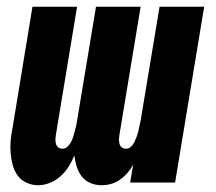

<svg xmlns="http://www.w3.org/2000/svg" viewBox="-20 -540 640 568"><path d="M93 8Q75 8 58.5 0.5Q42 -7 32 -21Q22 -35 17.5 -52Q13 -69 11.5 -87Q10 -105 11.5 -123.5Q13 -142 17 -161L76 -520H208L145 -139Q144 -132 144 -125.5Q144 -119 146 -113Q148 -107 153 -103.5Q158 -100 165 -100Q173 -100 179.5 -106Q186 -112 190 -119.5Q194 -127 196.5 -135Q199 -143 201 -151Q203 -159 205 -167Q207 -175 208 -183L264 -520H396L333 -139Q332 -132 332 -125.5Q332 -119 334 -113Q336 -107 341 -103.5Q346 -100 353 -100Q361 -100 367.5 -106Q374 -112 377.5 -119.5Q381 -127 384 -135Q387 -143 389 -151Q391 -159 392.5 -167Q394 -175 396 -183L452 -520H584L498 0H365L374 -53Q367 -40 357 -28.5Q347 -17 335 -8.5Q323 0 309 4Q295 8 281 8Q263 8 247.5 1.5Q232 -5 222 -18Q212 -31 207 -47Q202 -63 200 -80Q193 -63 183 -47Q173 -31 159 -18.5Q145 -6 127.5 1Q110 8 93 8Z"/></svg>

Font: Iosevka SS04 Heavy Extended
Style: Italic
Weight: 900
Width: 7
Italic angle: -9°
Monospace: yes
Designer: Belleve Invis
Foundry: Belleve Invis
Version: Version 19.0.0; ttfautohint (v1.8.4)